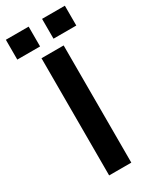

<svg xmlns="http://www.w3.org/2000/svg" viewBox="-265 -868 745 923"><g transform="rotate(-30 108.0 -406.5)"><path d="M145.5 -813H272V-703H145.5ZM-55.5 -813H71V-703H-55.5ZM48.5 -650.5H171.5V0H48.5Z"/></g></svg>

Font: Overused Grotesk SemiBold
Style: Regular
Weight: 610
Version: Version 0.004